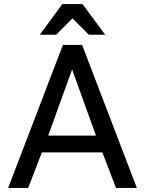

<svg xmlns="http://www.w3.org/2000/svg" viewBox="-20 -920 710 940"><path d="M548 0H650L382 -700H288L20 0H118L185 -174H481ZM333 -580 450 -256H216ZM175 -750H255L335 -830L415 -750H495L384 -900H285Z"/></svg>

Font: Golos Text VF
Style: Regular
Weight: 400
Designer: A.Korolkova, Vitaly Kuzmin
Foundry: ParaType Ltd
Version: Version 2.005